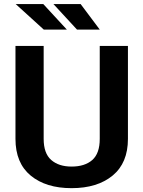

<svg xmlns="http://www.w3.org/2000/svg" viewBox="-20 -944 727 974"><path d="M343 10.5Q213 10.5 135.8 -53.2Q58.5 -117 58.5 -239.5V-711H201.5V-239.5Q201.5 -166 239.8 -132.5Q278 -99 343 -99Q410 -99 448 -132.2Q486 -165.5 486 -239.5V-711H629V-239.5Q629 -117.5 551.5 -53.5Q474 10.5 343 10.5ZM319 -794H202L59.5 -923.5H199.5ZM486 -794H370.5L251 -923.5H389Z"/></svg>

Font: Roberto Sans
Style: Bold
Weight: 700
Designer: Google (font) & Cristiano Sobral (main changes)
Version: Version 1.000;October 12, 2021;FontCreator 14.0.0.2814 64-bi